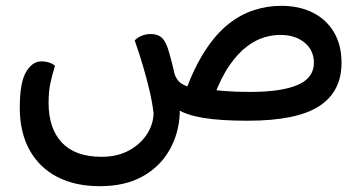

<svg xmlns="http://www.w3.org/2000/svg" viewBox="-20 -415 1251 660"><path d="M840 -99Q947 -99 1003 -123Q1059 -147 1059 -199Q1059 -242 1027 -268.5Q995 -295 943 -295Q917 -295 888 -286.5Q859 -278 828.5 -255Q798 -232 769 -190.5Q740 -149 715 -82L617 -100Q648 -184 685.5 -241.5Q723 -299 765.5 -332.5Q808 -366 854 -380.5Q900 -395 946 -395Q1008 -395 1054.5 -372Q1101 -349 1127.5 -305Q1154 -261 1154 -199Q1154 -100 1077 -50Q1000 0 831 0Q736 0 677.5 -10Q619 -20 589 -40Q559 -60 546 -88L578 -167Q585 -141 602.5 -128.5Q620 -116 662 -108Q666 -107 673 -108.5Q680 -110 686 -109Q716 -105 753.5 -102Q791 -99 840 -99ZM508 -24Q504 -61 494.5 -101.5Q485 -142 472 -186.5Q459 -231 443 -276Q450 -284 464.5 -291Q479 -298 499 -298Q523 -298 537.5 -284Q552 -270 562 -232Q578 -177 587.5 -122Q597 -67 598 -26Q595 44 562.5 101Q530 158 470 191.5Q410 225 323 225Q238 225 176.5 193Q115 161 81.5 100.5Q48 40 48 -45Q48 -131 69.5 -167.5Q91 -204 122 -204Q137 -204 149 -200Q161 -196 169 -189Q160 -160 153.5 -130.5Q147 -101 147 -62Q147 27 193 75.5Q239 124 329 124Q382 124 421 103.5Q460 83 483 49.5Q506 16 508 -24Z"/></svg>

Font: Baloo Bhaijaan 2 Medium
Style: Regular
Weight: 500
Designer: Sanskriti Dholi, Noopur Datye and Ek Type
Foundry: Ek Type
Version: Version 1.701